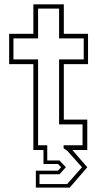

<svg xmlns="http://www.w3.org/2000/svg" viewBox="-20 -697 482 892"><path d="M146.5 174.5V96H249L264 80L249 65H182V0H135V-399H22.5V-540H135V-677H276.5V-540H389V-399H276.5V-141.5H385.5V0H316L385.5 80L304 174.5ZM163.5 158H292L361 80L292 3L275.5 -8V-22H363.5V-119H254.5V-421H369V-518.5H254.5V-657H157V-518.5H42.5V-421H157V-22H199.5V48.5H256.5L286 80L256.5 112.5H163.5Z"/></svg>

Font: Tourney ExtraLight
Style: Regular
Weight: 250
Designer: Tyler Finck
Foundry: Etcetera Type Co
Version: Version 1.015